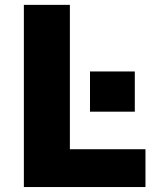

<svg xmlns="http://www.w3.org/2000/svg" viewBox="-20 -752 656 774"><path d="M342.8 -301.8V-463.9H523.4V-301.8ZM261.7 -732.4V-150.4H566.4V2H76.2V-732.4Z"/></svg>

Font: Gen Shin Gothic Heavy
Style: Bold
Weight: 900
Designer: [Source Han Sans]
Ryoko NISHIZUKA  (kana & ideographs); Paul D. Hunt (Latin, Greek & Cyrillic); Wenlong ZHANG  (bopomofo
Version: Version 1.002.20150607